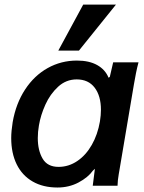

<svg xmlns="http://www.w3.org/2000/svg" viewBox="-20 -828 640 856"><path d="M30 -212.5Q30 -243 36.5 -283.5Q51 -366.5 91.8 -428.8Q132.5 -491 192.5 -524.5Q252.5 -558 323 -558Q377.5 -558 413.5 -537.8Q449.5 -517.5 464 -481.5L469.5 -485L484.5 -550H597.5Q591.5 -528 586.2 -501.5Q581 -475 577 -451.5L512 -66.5L509.5 -52Q504.5 -24 504 0H393.5Q398.5 -43 401.5 -63L403 -75.5L394 -67Q372.5 -37 330.2 -14.5Q288 8 236 8Q172 8 125.5 -18.8Q79 -45.5 54.5 -95.2Q30 -145 30 -212.5ZM425.5 -286.5Q430 -314.5 430 -338.5Q430 -400.5 402 -437.2Q374 -474 322 -474Q274.5 -474 239 -441.2Q203.5 -408.5 182.2 -361.2Q161 -314 153.5 -268.5Q148.5 -240 148.5 -212.5Q148.5 -157.5 170 -120.8Q191.5 -84 241 -84Q286 -84 324.5 -110Q363 -136 389.2 -182Q415.5 -228 425.5 -286.5ZM240 -602.5 351 -807.5H497L332 -602.5Z"/></svg>

Font: JuliaMono
Style: Bold Italic
Weight: 700
Italic angle: -9°
Monospace: yes
Designer: cormullion
Foundry: corm
Version: Version 0.057; ttfautohint (v1.8.4)